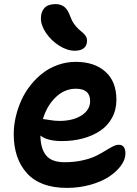

<svg xmlns="http://www.w3.org/2000/svg" viewBox="-20 -852 665 935"><path d="M344.2 -605Q307.1 -605 268.3 -629.6Q229.5 -654.3 204.3 -691.2Q179.2 -728 179.2 -762.2Q179.2 -794.9 196.8 -813.5Q214.4 -832 250 -832Q275.9 -832 292.7 -819.1Q309.6 -806.2 321.8 -772.9Q329.1 -752 340.6 -735.8Q352.1 -719.7 362.5 -710.4Q373 -701.2 382.6 -693.1Q392.1 -685.1 397.9 -675.5Q403.8 -666 403.8 -653.8Q403.8 -630.9 388.9 -617.9Q374 -605 344.2 -605ZM306.2 63Q176.3 63 111.6 -8.1Q46.9 -79.1 46.9 -199.2Q46.9 -240.2 56.6 -282.5Q66.4 -324.7 84 -363.8Q101.6 -402.8 128.7 -437Q155.8 -471.2 188.5 -496.3Q221.2 -521.5 262.7 -536.1Q304.2 -550.8 349.1 -550.8Q439.5 -550.8 493.2 -502.9Q546.9 -455.1 546.9 -366.2Q546.9 -317.4 525.6 -278.3Q504.4 -239.3 467.5 -214.8Q430.7 -190.4 383.3 -177.7Q335.9 -165 282.2 -165Q210 -165 176.8 -191.9Q177.7 -127.9 204.8 -95Q231.9 -62 293.9 -62Q340.8 -62 380.6 -70.8Q420.4 -79.6 445.8 -92Q471.2 -104.5 491.2 -116.9Q511.2 -129.4 528.1 -138.2Q544.9 -147 558.1 -147Q590.8 -147 590.8 -104Q590.8 -75.2 569.1 -45.4Q547.4 -15.6 510.7 8.5Q474.1 32.7 419.9 47.9Q365.7 63 306.2 63ZM349.1 -419.9Q293.9 -419.9 250.7 -377.9Q207.5 -335.9 189 -272Q195.3 -272 221.2 -267.6Q247.1 -263.2 269 -263.2Q335.4 -263.2 377.2 -290Q418.9 -316.9 418.9 -359.9Q418.9 -419.9 349.1 -419.9Z"/></svg>

Font: Shantell Sans Irregular Bouncy
Style: Regular
Weight: 600
Designer: Stephen Nixon, Anya Danilova, Shantell Martin
Foundry: Arrow Type
Version: Version 1.006;[9816181b4]